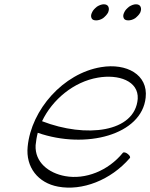

<svg xmlns="http://www.w3.org/2000/svg" viewBox="-20 -858 700 895"><path d="M484 -800C488 -810 489 -819 485 -827C482 -834 474 -838 464 -838C454 -838 443 -834 432 -827C422 -819 413 -810 409 -800C404 -790 403 -781 407 -773C410 -766 418 -763 428 -763C438 -763 449 -766 460 -773C470 -781 479 -790 484 -800ZM634 -800C638 -810 639 -819 635 -827C632 -834 624 -838 614 -838C604 -838 593 -834 582 -827C572 -819 563 -810 559 -800C554 -790 553 -781 557 -773C560 -766 568 -763 578 -763C588 -763 599 -766 610 -773C620 -781 629 -790 634 -800ZM585 -121C589 -125 585 -133 576 -140C568 -147 557 -150 553 -146C484 -61 377 -20 284 -37C206 -51 142 -102 146 -181C148 -200 151 -220 156 -239C380 -161 641 -229 659 -403C671 -510 570 -565 451 -545C275 -516 126 -347 109 -175C99 -78 158 -5 251 12C363 33 496 -18 585 -121ZM436 -496C532 -513 627 -481 622 -397C609 -240 380 -214 176 -293C224 -394 324 -477 436 -496Z"/></svg>

Font: Nupuram Thin Italic
Style: Regular
Weight: 100
Designer: Santhosh Thottingal (santhosh.thottingal@gmail.com)
Foundry: SMC
Version: Version 1.000